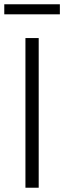

<svg xmlns="http://www.w3.org/2000/svg" viewBox="-44 -878 300 898"><path d="M75 0V-700H137V0ZM-24 -811V-858H236V-811Z"/></svg>

Font: Georama Light
Style: Regular
Weight: 300
Designer: Jean-Baptiste Levee
Foundry: Production Type
Version: Version 1.000